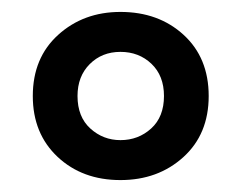

<svg xmlns="http://www.w3.org/2000/svg" viewBox="-20 -743 405 322"><path d="M182 -441Q118 -441 76.5 -480Q35 -519 35 -582Q35 -646 77.5 -684.5Q120 -723 182 -723Q246 -723 288 -684.5Q330 -646 330 -582Q330 -518 287.5 -479.5Q245 -441 182 -441ZM182 -508Q212 -508 233.5 -527.5Q255 -547 255 -582Q255 -616 234 -636Q213 -656 182 -656Q151 -656 130.5 -635.5Q110 -615 110 -582Q110 -547 131.5 -527.5Q153 -508 182 -508Z"/></svg>

Font: Noto Sans Sinhala ExtraCondensed SemiBold
Style: Regular
Weight: 600
Width: 2
Designer: Jelle Bosma - Monotype Design Team
Foundry: Monotype Imaging Inc.
Version: Version 2.006; ttfautohint (v1.8.4.7-5d5b)